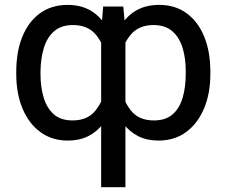

<svg xmlns="http://www.w3.org/2000/svg" viewBox="-20 -573 939 796"><path d="M399.4 203.1V-443.8L407.7 -545.9H491.2L500 -444.3V203.1ZM47.4 -265.6V-275.4Q47.4 -359.4 73 -421.6Q98.6 -483.9 146.2 -518.3Q193.8 -552.7 260.3 -552.7Q324.2 -552.7 368.4 -521Q412.6 -489.3 438 -429.7Q463.4 -370.1 470.2 -286.1V-256.3Q464.8 -192.9 449.2 -143.6Q433.6 -94.2 407.5 -60.1Q381.3 -25.9 345 -8.1Q308.6 9.8 261.7 9.8Q195.3 9.8 147.2 -25.6Q99.1 -61 73.2 -123.3Q47.4 -185.5 47.4 -265.6ZM147.9 -275.4V-265.6Q147.9 -211.9 161.1 -168.2Q174.3 -124.5 203.1 -99.1Q231.9 -73.7 280.8 -73.7Q343.8 -73.7 376.2 -115.2Q408.7 -156.7 422.4 -217.3V-325.2Q412.6 -385.7 378.9 -427.5Q345.2 -469.2 282.7 -469.2Q233.9 -469.2 204.3 -443.4Q174.8 -417.5 161.6 -373.5Q148.4 -329.6 147.9 -275.4ZM852.1 -275.4V-265.6Q852.1 -185.5 825.9 -123.3Q799.8 -61 751.7 -25.6Q703.6 9.8 636.7 9.8Q589.8 9.8 553.7 -8.1Q517.6 -25.9 491.5 -60.1Q465.3 -94.2 449.7 -143.6Q434.1 -192.9 428.2 -256.3V-286.1Q436 -370.1 461.4 -429.7Q486.8 -489.3 531.2 -521Q575.7 -552.7 639.6 -552.7Q706.1 -552.7 753.4 -518.3Q800.8 -483.9 826.4 -421.6Q852.1 -359.4 852.1 -275.4ZM750 -265.6V-275.4Q750.5 -329.6 737.3 -373.5Q724.1 -417.5 694.6 -443.4Q665 -469.2 616.2 -469.2Q554.2 -469.2 520.5 -427.5Q486.8 -385.7 475.6 -325.2V-217.3Q490.2 -156.7 522.5 -115.2Q554.7 -73.7 618.2 -73.7Q667 -73.7 695.8 -99.1Q724.6 -124.5 737.3 -168.2Q750 -211.9 750 -265.6Z"/></svg>

Font: Inter 17pt
Style: Regular
Weight: 400
Version: Version 4.001;git-66647c0bb